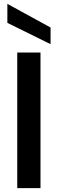

<svg xmlns="http://www.w3.org/2000/svg" viewBox="-20 -971 298 991"><path d="M69 0V-700H189V0ZM241 -743 18 -853V-951L241 -829Z"/></svg>

Font: DM Sans 24pt SemiBold
Style: Regular
Weight: 600
Designer: Colophon Foundry, Jonny Pinhorn
Foundry: Colophon Foundry
Version: Version 4.004;gftools[0.9.30]